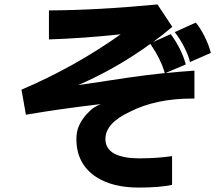

<svg xmlns="http://www.w3.org/2000/svg" viewBox="-20 -715 1002 867"><path d="M606 132Q488 132 414 84Q325 25 325 -87Q325 -119 335 -143.5Q345 -168 368 -196Q389 -219 402.5 -228Q416 -237 435 -245Q242 -222 97 -197L77 -310Q318 -413 525 -560Q355 -542 201 -537V-668Q421 -669 691 -695L758 -594Q716 -558 671 -525L751 -561Q800 -494 819 -424Q797 -414 767 -402L727 -385Q773 -390 858 -396V-270H849Q683 -270 566 -210Q456 -159 456 -87Q456 -43 498 -20Q540 0 607 0Q691 0 757 -10V120Q698 132 606 132ZM769 -570 864 -613Q884 -590 904 -550Q924 -510 932 -476L838 -435Q831 -465 811.5 -503Q792 -541 769 -570ZM659 -517Q508 -407 334 -331L383 -338Q465 -351 555.5 -364Q646 -377 724 -385Q708 -444 659 -517Z"/></svg>

Font: Gmarket Sans TTF Bold
Style: Regular
Weight: 700
Designer: Creative Director : Sungho Lee; Art Director : Kiwoong Choi; Project Manager : Sori Yang, Jongwook Yoon; Font Designer :
Foundry: Sandoll Inc.
Version: Version 1.000;hotconv 1.0.109;makeotfexe 2.5.65596